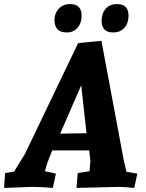

<svg xmlns="http://www.w3.org/2000/svg" viewBox="-51 -916 718 941"><path d="M622 -65 607 5Q562 0 527 0L324 5L330 -68L388 -77L392 -129L386 -179H205L180 -115L169 -77L223 -65L208 5Q151 0 104 0L-31 5L-26 -68L18 -75L71 -161L332 -705L446 -716L556 -128L569 -74ZM347 -498 244 -261 373 -263ZM293 -896Q349 -896 349 -839Q349 -803 329 -780Q309 -757 277 -757Q245 -757 230.5 -772.5Q216 -788 216 -819Q216 -850 236.5 -873Q257 -896 293 -896ZM523 -896Q579 -896 579 -839Q579 -803 559 -780Q539 -757 503 -757Q447 -757 447 -814Q447 -850 467 -873Q487 -896 523 -896Z"/></svg>

Font: Andada SC
Style: Bold Italic
Weight: 700
Italic angle: -8.29999°
Designer: Carolina Giovagnoli
Foundry: Carolina Giovagnoli
Version: Version 1.003